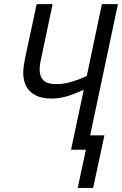

<svg xmlns="http://www.w3.org/2000/svg" viewBox="-20 -734 598 941"><path d="M360.8 187 400.9 0H328.1L390.6 -293.9Q357.4 -278.3 316.2 -264.6Q274.9 -251 231.9 -251Q186.5 -251 155.8 -266.1Q125 -281.2 109.4 -309.8Q93.8 -338.4 93.8 -378.4Q93.8 -392.6 96.2 -409.4Q98.6 -426.3 102.5 -446.8L159.7 -713.9H237.8L182.1 -449.2Q177.7 -430.7 176 -417.7Q174.3 -404.8 174.3 -393.1Q174.3 -357.9 193.6 -339.8Q212.9 -321.8 252 -321.8Q293.9 -321.8 330.6 -332.8Q367.2 -343.8 405.3 -361.3L479.5 -713.9H558.1L421.9 -70.8H491.7L436.5 187Z"/></svg>

Font: Open Sans SemiCondensed
Style: Italic
Weight: 400
Width: 4
Italic angle: -12°
Designer: Monotype Design Team
Foundry: Monotype Imaging Inc.
Version: Version 3.000